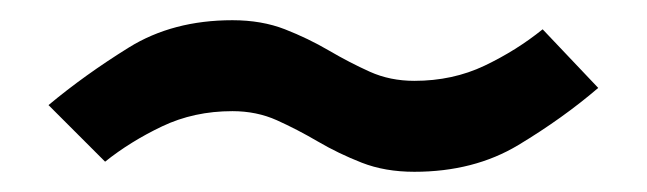

<svg xmlns="http://www.w3.org/2000/svg" viewBox="-20 -445 640 190"><path d="M28 -341Q64 -371 107.5 -398Q151 -425 210 -425Q239 -425 262 -416Q285 -407 305.5 -395Q326 -383 346 -374Q366 -365 390 -365Q428 -365 459.5 -380Q491 -395 517 -416L572 -358Q537 -328 493 -301.5Q449 -275 390 -275Q361 -275 338 -284Q315 -293 294.5 -305Q274 -317 254 -326Q234 -335 210 -335Q172 -335 140.5 -320Q109 -305 84 -285Z"/></svg>

Font: Epunda Sans SemiBold
Style: Regular
Weight: 600
Designer: Simon Atzbach
Foundry: typofactur
Version: Version 2.204; ttfautohint (v1.8.4.7-5d5b)